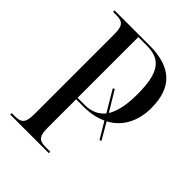

<svg xmlns="http://www.w3.org/2000/svg" viewBox="-204 -822 930 930"><g transform="rotate(45 260.5 -357.0)"><path d="M31 0H295V-10H262C217 -10 204 -26 204 -84V-278H256C302 -278 341 -287 374 -302L424 -218L433 -223L384 -307C455 -344 492 -417 492 -506C492 -642 424 -714 272 -714H31V-704H53C98 -704 112 -689 112 -631V-86C112 -26 98 -10 52 -10H31ZM252 -288H204V-704H263C361 -704 397 -648 397 -504C397 -437 387 -381 363 -343L301 -446L292 -441L356 -333C333 -305 300 -288 252 -288Z"/></g></svg>

Font: Noto Serif Display Condensed
Style: Regular
Weight: 400
Width: 3
Designer: Monotype Design Team
Foundry: Monotype Imaging Inc.
Version: Version 2.009